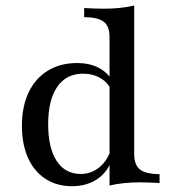

<svg xmlns="http://www.w3.org/2000/svg" viewBox="-20 -652 613 684"><path d="M370.2 8.9V-520.2Q370.2 -558.1 350 -574.2Q329.8 -590.3 279.8 -591.1V-623.4Q296 -622.6 313.3 -621.8Q330.6 -621 350 -621Q379.8 -621 406.9 -623.8Q433.9 -626.6 458.1 -632.3V-102.4Q458.1 -65.3 477.8 -48.8Q497.6 -32.3 548.4 -31.5V0Q533.1 -0.8 515.7 -1.6Q498.4 -2.4 479.8 -2.4Q450 -2.4 422.2 0.4Q394.4 3.2 370.2 8.9ZM236.3 11.3Q182.3 11.3 141.9 -14.9Q101.6 -41.1 79.8 -89.5Q58.1 -137.9 58.1 -204Q58.1 -272.6 81.9 -322.6Q105.6 -372.6 150 -400Q194.4 -427.4 254 -427.4Q302.4 -427.4 335.9 -408.1Q369.4 -388.7 381.5 -359.7L375 -332.3Q365.3 -357.3 338.3 -373.4Q311.3 -389.5 275.8 -389.5Q216.1 -389.5 183.9 -342.7Q151.6 -296 151.6 -208.9Q151.6 -125 181.9 -78.6Q212.1 -32.3 267.7 -32.3Q305.6 -32.3 334.7 -56.5Q363.7 -80.6 376.6 -123.4L381.5 -93.5Q367.7 -43.5 329.4 -16.1Q291.1 11.3 236.3 11.3Z"/></svg>

Font: Playfair 12pt Medium
Style: Regular
Weight: 500
Designer: Claus Eggers Sørensen
Foundry: Claus Eggers Sørensen
Version: Version 2.000;gftools[0.9.28]